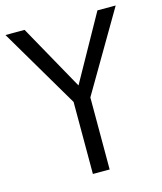

<svg xmlns="http://www.w3.org/2000/svg" viewBox="-109 -784 727 863"><g transform="rotate(-15 254.5 -352.5)"><path d="M216 0V-366L232 -308L-2 -705H87L261 -393H252L426 -705H511L278 -308L294 -366V0Z"/></g></svg>

Font: Nunito Sans 10pt Condensed
Style: Regular
Weight: 400
Width: 3
Designer: Vernon Adams
Foundry: Vernon Adams
Version: Version 3.101;gftools[0.9.27]